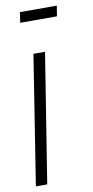

<svg xmlns="http://www.w3.org/2000/svg" viewBox="-85 -747 379 783"><g transform="rotate(-10 104.0 -355.5)"><path d="M45 0H-2L82 -534H130ZM51 -668 57 -711H210L203 -668Z"/></g></svg>

Font: Georama ExtraCondensed Light
Style: Italic
Weight: 300
Width: 2
Italic angle: -9°
Designer: Jean-Baptiste Levee
Foundry: Production Type
Version: Version 1.000